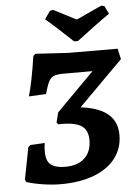

<svg xmlns="http://www.w3.org/2000/svg" viewBox="-59 -909 682 965"><g transform="rotate(-5 282.0 -426.0)"><path d="M208.7 12Q167.7 12 122.2 5.2Q76.8 -1.5 36.6 -13.7L30.5 -26L61.7 -187.3L73.3 -197.4L145.6 -201.6Q135.3 -130.8 156.1 -102Q177 -73.2 239 -73.2Q301.5 -73.2 336.3 -105.7Q371 -138.3 371 -196.9Q371 -248.3 336.4 -269.9Q301.8 -291.4 221.6 -289.1L213.9 -298.2L226.3 -348.6L270.3 -368.4Q397.3 -366.9 460.3 -327.7Q523.4 -288.5 523.4 -209.7Q523.4 -141.9 485.3 -92Q447.2 -42.2 376.5 -15.1Q305.8 12 208.7 12ZM226.3 -348.6 484.9 -609.2 465.7 -540.2H268.5Q239.2 -540.2 222 -533.6Q204.9 -526.9 194.7 -506.5Q184.6 -486 173.8 -446.1L86.8 -441.4Q96.5 -474 107.2 -527.2Q117.9 -580.4 126.7 -642.1L138.5 -652L305.1 -642.1L552 -641.5L564 -587.9L316.5 -339.9ZM524.1 -820.5Q511.9 -812.4 491.3 -797.6Q470.7 -782.7 447.5 -765.6Q424.4 -748.4 403.8 -732.7Q383.1 -717.1 369.9 -707.2Q356.7 -697.3 356.7 -697.3H337.4Q337.4 -697.3 326.8 -707.2Q316.1 -717.1 299.2 -732.7Q282.4 -748.4 263.7 -765.6Q245 -782.7 228.3 -797.6Q211.5 -812.4 201.6 -820.5L229.4 -860.5L245.7 -864.2Q252.4 -861.1 269.4 -852.2Q286.3 -843.3 305.6 -833.5Q324.8 -823.7 340.4 -815.5Q356 -807.3 360.5 -805.5Q364.6 -806.9 376.8 -812.5Q389.1 -818.1 405.6 -825.8Q422.2 -833.6 439.1 -841.5Q456 -849.4 469.6 -855.5Q483.3 -861.5 489.6 -864.2L504.4 -860.5Z"/></g></svg>

Font: Alegreya
Style: Italic
Weight: 400
Italic angle: -7°
Designer: Juan Pablo del Peral
Foundry: Huerta Tipografica
Version: Version 2.009